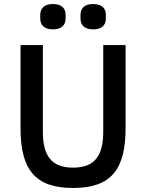

<svg xmlns="http://www.w3.org/2000/svg" viewBox="-20 -922 726 954"><path d="M243 -776C288 -776 306 -799 306 -830V-848C306 -879 288 -902 243 -902C198 -902 180 -879 180 -848V-830C180 -799 198 -776 243 -776ZM443 -776C488 -776 506 -799 506 -830V-848C506 -879 488 -902 443 -902C398 -902 380 -879 380 -848V-830C380 -799 398 -776 443 -776ZM82 -698V-286C82 -82 152 12 343 12C534 12 604 -82 604 -286V-698H493V-268C493 -150 452 -89 343 -89C234 -89 193 -150 193 -268V-698Z"/></svg>

Font: IBM Plex Thai Looped Medium
Style: Regular
Weight: 500
Designer: Mike Abbink, Paul van der Laan, Pieter van Rosmalen, Ben Mitchell, Mark Frömberg
Foundry: Bold Monday
Version: Version 1.0